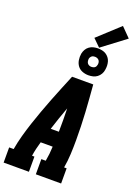

<svg xmlns="http://www.w3.org/2000/svg" viewBox="-225 -1275 959 1356"><g transform="rotate(20 254.5 -597.5)"><path d="M-11 0V-114H23Q32 -167 46.5 -219.5Q61 -272 78 -323.5Q95 -375 114 -427Q133 -479 153 -530.5Q173 -582 194 -633Q215 -684 236 -735H395Q399 -684 403 -633Q407 -582 410 -530.5Q413 -479 414.5 -427Q416 -375 416 -323Q416 -271 413.5 -218.5Q411 -166 402 -114H421V0H231V-114H264Q269 -141 272 -168.5Q275 -196 276 -224H186Q178 -197 171.5 -169.5Q165 -142 161 -114H179V0ZM281 -338Q282 -382 281.5 -426Q281 -470 280 -513Q264 -470 249 -426Q234 -382 220 -338ZM340 -784Q316 -784 294 -792.5Q272 -801 258.5 -819Q245 -837 241 -861Q237 -885 241 -910Q244 -926 252.5 -941.5Q261 -957 275.5 -967.5Q290 -978 307 -982Q324 -986 340 -986Q356 -986 372 -982.5Q388 -979 400.5 -971Q413 -963 422.5 -951Q432 -939 436.5 -924Q441 -909 441.5 -893Q442 -877 439 -860Q437 -844 428 -828.5Q419 -813 405 -802.5Q391 -792 374 -788Q357 -784 340 -784ZM340 -847Q346 -847 352.5 -848.5Q359 -850 364.5 -854Q370 -858 373 -864Q376 -870 377 -876Q379 -885 377.5 -894Q376 -903 371 -909.5Q366 -916 357.5 -919.5Q349 -923 340 -923Q334 -923 327.5 -921.5Q321 -920 316 -916Q311 -912 307.5 -906Q304 -900 303 -894Q302 -885 303.5 -876Q305 -867 310 -860.5Q315 -854 323 -850.5Q331 -847 340 -847ZM345 -993 290 -1047 451 -1195 520 -1125Z"/></g></svg>

Font: Iosevka Curly Slab HvObl
Style: Regular
Weight: 900
Italic angle: -9°
Monospace: yes
Designer: Belleve Invis
Foundry: Belleve Invis
Version: Version 11.1.0; ttfautohint (v1.8.3)